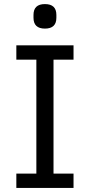

<svg xmlns="http://www.w3.org/2000/svg" viewBox="-20 -920 440 940"><path d="M144 -833V-847Q144 -900 200 -900Q256 -900 256 -847V-833Q256 -780 200 -780Q144 -780 144 -833ZM340 0H60V-70H158V-628H60V-698H340V-628H242V-70H340Z"/></svg>

Font: Aneliza
Style: Regular
Weight: 400
Designer: Mike Abbink, Paul van der Laan, Pieter van Rosmalen
Foundry: Bold Monday
Version: Version 3.0